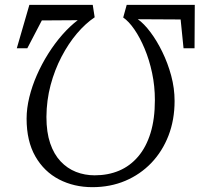

<svg xmlns="http://www.w3.org/2000/svg" viewBox="-20 -763 826 794"><path d="M785.5 -743 784.5 -563.5H739L727 -682.5L550 -683.5Q575.5 -665.5 602 -630.2Q628.5 -595 651.2 -548.5Q674 -502 688 -450Q702 -398 702 -345.5Q702 -267.5 676.8 -202.2Q651.5 -137 605.8 -89.2Q560 -41.5 498 -15.2Q436 11 362 11Q286 11 224.2 -21Q162.5 -53 126.2 -116.2Q90 -179.5 90 -272.5Q90 -314.5 101.2 -360.8Q112.5 -407 132.5 -452.5Q152.5 -498 179.2 -540.5Q206 -583 237.2 -618.8Q268.5 -654.5 301.5 -679.5L153 -678.5L93 -563.5H49.5L101.5 -743H363.5L371.5 -691.5Q333.5 -666 298.2 -624.5Q263 -583 234.5 -528.5Q206 -474 189.2 -411Q172.5 -348 172 -279.5Q172 -216 187.5 -170.5Q203 -125 230.5 -95.8Q258 -66.5 294.2 -52.2Q330.5 -38 371.5 -38Q427 -38 472.5 -57.2Q518 -76.5 551.2 -115.5Q584.5 -154.5 602.5 -212.8Q620.5 -271 620.5 -349Q620.5 -407 609 -461.2Q597.5 -515.5 578.2 -561.5Q559 -607.5 535.8 -641.2Q512.5 -675 489.5 -690.5L504 -743Z"/></svg>

Font: Merriweather 24pt Light
Style: Italic
Weight: 300
Italic angle: -7.8°
Version: Version 2.101